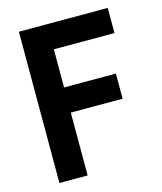

<svg xmlns="http://www.w3.org/2000/svg" viewBox="-105 -764 710 841"><g transform="rotate(-15 250.5 -343.0)"><path d="M60 0V-686H463V-572H188V-399H423V-285H188V0Z"/></g></svg>

Font: AXENEO7
Style: Regular
Weight: 400
Designer: Hector Gatti, Simon Guibord
Foundry: Omnibus-Type, Jean-Christophe Thérien
Version: Version 1.000